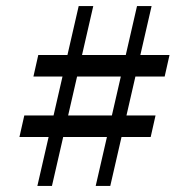

<svg xmlns="http://www.w3.org/2000/svg" viewBox="-20 -612 622 632"><path d="M295 0 431 -592H479L343 0ZM44 -161 60 -232H492L476 -161ZM103 0 239 -592H287L151 0ZM90 -360 106 -431H538L522 -360Z"/></svg>

Font: Platypi Light
Style: Regular
Weight: 300
Designer: David Sargent
Foundry: Bolt Cutter Type
Version: Version 1.200